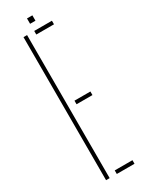

<svg xmlns="http://www.w3.org/2000/svg" viewBox="-228 -900 701 930"><g transform="rotate(-30 122.0 -435.0)"><path d="M60 0V-800H80V0ZM120 0V-20H219V0ZM120 -390V-410H209V-390ZM120 -780V-800H219V-780ZM120 -840V-870H150V-840Z"/></g></svg>

Font: Big Shoulders Stencil Display SC Thin
Style: Regular
Weight: 100
Designer: Patric King
Foundry: XO Type Co
Version: Version 2.001